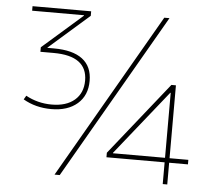

<svg xmlns="http://www.w3.org/2000/svg" viewBox="-52 -788 959 845"><g transform="rotate(5 427.5 -365.0)"><path d="M219 0 640 -730H663L242 0ZM697 0V-96H440V-116L697 -438H717V-116H800V-96H717V0ZM467 -116H697V-403H695L467 -118ZM179 -286Q110 -286 55 -318L65 -335Q90 -321 119 -313.5Q148 -306 179 -306Q244 -306 280.5 -337.5Q317 -369 317 -424Q317 -478 280 -505.5Q243 -533 168 -533H110V-553L287 -708V-710H58V-730H317V-710L139 -554V-553H168Q251 -553 294 -520.5Q337 -488 337 -424Q337 -360 294.5 -323Q252 -286 179 -286Z"/></g></svg>

Font: M PLUS 1 Thin
Style: Regular
Weight: 100
Designer: Coji Morishita
Foundry: UNDERFOREST DESIGN
Version: Version 1.001